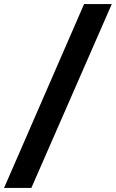

<svg xmlns="http://www.w3.org/2000/svg" viewBox="-92 -833 569 943"><path d="M457 -813 62 90H-72L321 -813Z"/></svg>

Font: Bitter Thin Black
Style: Italic
Weight: 900
Italic angle: -9°
Version: Version 3.020